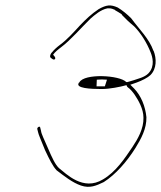

<svg xmlns="http://www.w3.org/2000/svg" viewBox="-20 -706 600 716"><path d="M167 -498C166 -492 168 -491 177 -485C181 -483 184 -484 185 -486C189 -491 182 -497 178 -502C185 -512 196 -521 208 -530C243 -556 284 -604 318 -637C332 -649 355 -670 381 -675H386C396 -675 402 -672 409 -669V-668C417 -663 427 -658 435 -652L434 -651L456 -629C463 -622 472 -615 480 -608C505 -583 528 -546 542 -510C548 -495 559 -460 534 -433C519 -417 492 -412 479 -407C468 -404 457 -400 455 -400H451C426 -426 294 -433 276 -399V-398H274V-397C260 -377 317 -374 359 -374C389 -374 428 -382 450 -388H452L454 -383L457 -380C466 -374 475 -363 482 -353C496 -332 515 -300 515 -267C516 -226 494 -188 474 -158C445 -115 412 -65 364 -37C290 8 227 -58 200 -79C186 -92 174 -118 159 -153C144 -188 134 -207 133 -218L130 -230C129 -238 118 -231 119 -225L122 -213C123 -206 133 -183 148 -146C165 -110 177 -86 191 -71C220 -49 250 -25 282 -14C315 -3 338 -13 367 -27C411 -55 453 -103 485 -154C506 -188 527 -226 526 -269C522 -310 506 -349 480 -376L466 -390L489 -398C509 -405 532 -417 541 -426C565 -450 564 -488 553 -516L552 -517C536 -562 500 -596 469 -638C454 -653 437 -667 419 -678C392 -690 377 -688 348 -672C321 -654 301 -635 278 -611C257 -588 229 -557 204 -539C192 -530 181 -520 174 -511L172 -509C172 -509 168 -504 167 -498ZM341 -409H345C354 -410 365 -410 375 -409H379L371 -384H340ZM363 -37H364ZM526 -269Z"/></svg>

Font: Stray Cat
Style: HlExtObl
Weight: 100
Version: Version 1.0